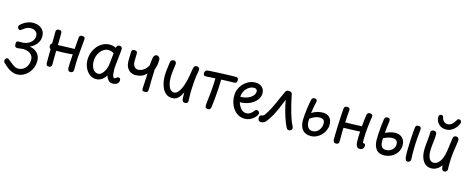

<svg xmlns="http://www.w3.org/2000/svg" viewBox="-65 -1695 6958 2843"><g transform="rotate(15 3414.5 -273.0)"><path d="M209 253Q175 253 143 241Q111 229 82 210Q53 191 29 169.5Q5 148 -13 129Q-20 118 -20.5 105Q-21 92 -12 79Q-2 61 9.5 59.5Q21 58 31 63Q53 78 74 95.5Q95 113 116 129Q137 145 159.5 155.5Q182 166 206 166Q250 166 285 143Q320 120 340 80Q360 40 360 -10Q360 -50 339.5 -77.5Q319 -105 284 -119.5Q249 -134 205 -134Q183 -134 160 -129.5Q137 -125 115 -125Q102 -125 93 -129.5Q84 -134 79.5 -146.5Q75 -159 75 -182Q75 -205 84 -214Q93 -223 114 -223Q127 -223 139 -223Q151 -223 157 -223Q206 -223 247.5 -241Q289 -259 315 -292Q341 -325 341 -370Q341 -401 326.5 -421Q312 -441 289 -451Q266 -461 238 -461Q207 -461 182.5 -450.5Q158 -440 139.5 -427Q121 -414 108.5 -403.5Q96 -393 89 -393Q83 -393 72.5 -395Q62 -397 54 -410Q47 -424 48.5 -438.5Q50 -453 58 -461Q79 -483 109 -502.5Q139 -522 175.5 -534.5Q212 -547 251 -547Q279 -547 310 -539.5Q341 -532 368.5 -513.5Q396 -495 413 -464Q430 -433 430 -385Q430 -341 411.5 -304Q393 -267 362 -239Q331 -211 291 -195Q342 -185 378 -161Q414 -137 433.5 -100.5Q453 -64 453 -15Q453 40 433.5 89Q414 138 380 174.5Q346 211 302 232Q258 253 209 253Z M968 15Q944 15 935 1Q926 -13 924 -32Q924 -55 925.5 -91Q927 -127 929.5 -171Q932 -215 935.5 -262.5Q939 -310 942.5 -356Q946 -402 949.5 -442Q953 -482 955 -510Q956 -530 968.5 -539Q981 -548 999 -548Q1020 -548 1032.5 -539Q1045 -530 1044 -509Q1040 -449 1032 -376Q1024 -303 1018.5 -217Q1013 -131 1014 -31Q1015 -10 1001.5 2.5Q988 15 968 15ZM640 20Q615 20 605.5 8Q596 -4 596 -23Q596 -104 596.5 -177Q597 -250 598 -312Q599 -374 599 -423.5Q599 -473 599 -506Q599 -526 611 -536Q623 -546 642 -547Q662 -548 674.5 -540.5Q687 -533 688 -510Q689 -491 688.5 -458.5Q688 -426 687 -385Q686 -344 685 -297.5Q684 -251 683.5 -203Q683 -155 682.5 -110Q682 -65 682 -26Q683 -5 671.5 7.5Q660 20 640 20ZM601 -237Q588 -241 581 -252Q574 -263 574 -276Q574 -285 575.5 -296Q577 -307 583.5 -314.5Q590 -322 604 -322Q625 -322 659.5 -323Q694 -324 736.5 -325.5Q779 -327 823 -328.5Q867 -330 907 -331Q947 -332 975 -332Q999 -332 1009.5 -321.5Q1020 -311 1020 -290Q1020 -272 1010 -263.5Q1000 -255 987 -253Q948 -248 903 -244Q858 -240 812 -238Q766 -236 724.5 -235.5Q683 -235 650.5 -235.5Q618 -236 601 -237Z M1166 -226Q1166 -286 1186 -340.5Q1206 -395 1242 -437.5Q1278 -480 1326 -504.5Q1374 -529 1429 -529Q1455 -529 1479 -523Q1503 -517 1524 -506Q1527 -528 1539 -538.5Q1551 -549 1570 -550Q1585 -551 1595 -544.5Q1605 -538 1609.5 -528Q1614 -518 1614 -507Q1614 -495 1610.5 -462Q1607 -429 1602 -380.5Q1597 -332 1590 -271Q1587 -246 1586 -224.5Q1585 -203 1585 -193Q1586 -151 1589.5 -123Q1593 -95 1600.5 -80.5Q1608 -66 1619 -66Q1633 -66 1640.5 -73Q1648 -80 1655.5 -86.5Q1663 -93 1677 -93Q1694 -93 1702 -84Q1710 -75 1710 -55Q1710 -41 1705 -29.5Q1700 -18 1690 -8Q1677 5 1657 11.5Q1637 18 1614 18Q1573 18 1548.5 -9.5Q1524 -37 1511 -78Q1492 -47 1468 -25.5Q1444 -4 1417 7Q1390 18 1361 18Q1303 18 1259 -17Q1215 -52 1190.5 -108Q1166 -164 1166 -226ZM1494 -225 1515 -419Q1496 -432 1475 -439Q1454 -446 1431 -446Q1392 -446 1360 -426.5Q1328 -407 1305.5 -375.5Q1283 -344 1271 -306.5Q1259 -269 1259 -234Q1259 -200 1266 -169.5Q1273 -139 1287.5 -116Q1302 -93 1322.5 -80Q1343 -67 1370 -67Q1398 -67 1423 -89.5Q1448 -112 1466.5 -148.5Q1485 -185 1494 -225Z M2108 13Q2089 12 2079.5 8Q2070 4 2067.5 -3Q2065 -10 2065 -18Q2065 -31 2066.5 -62Q2068 -93 2070.5 -131.5Q2073 -170 2074.5 -205Q2076 -240 2076 -261Q2039 -220 1997.5 -205.5Q1956 -191 1911 -191Q1859 -191 1824.5 -215.5Q1790 -240 1773 -279Q1756 -318 1756 -362Q1756 -406 1757.5 -440.5Q1759 -475 1759 -502Q1758 -527 1771.5 -536Q1785 -545 1801 -545Q1821 -545 1834 -536.5Q1847 -528 1847 -507Q1847 -495 1846.5 -473Q1846 -451 1845.5 -425.5Q1845 -400 1845 -377Q1845 -354 1853.5 -331Q1862 -308 1880 -293Q1898 -278 1926 -278Q1969 -278 2011 -307Q2053 -336 2078 -389Q2080 -421 2083 -450Q2086 -479 2091 -504Q2097 -533 2110.5 -544.5Q2124 -556 2144 -556Q2164 -556 2178.5 -539.5Q2193 -523 2193 -498Q2193 -468 2188 -430Q2183 -392 2165 -347Q2164 -332 2163 -306.5Q2162 -281 2161.5 -257Q2161 -233 2160 -221Q2158 -186 2158 -152Q2158 -118 2158 -87.5Q2158 -57 2156 -32Q2156 -9 2145 2.5Q2134 14 2108 13Z M2353 -504Q2355 -526 2368.5 -537.5Q2382 -549 2399 -549Q2427 -549 2436.5 -532Q2446 -515 2444 -504Q2438 -453 2430.5 -399Q2423 -345 2423 -291Q2423 -235 2435 -189Q2447 -143 2470.5 -116.5Q2494 -90 2528 -90Q2555 -90 2577.5 -111Q2600 -132 2618.5 -166Q2637 -200 2650.5 -240Q2664 -280 2673 -318Q2682 -356 2686 -385Q2688 -395 2691 -413.5Q2694 -432 2697.5 -452.5Q2701 -473 2704.5 -491Q2708 -509 2710 -519Q2714 -536 2726 -544.5Q2738 -553 2754 -553Q2766 -553 2777 -548Q2788 -543 2794 -533Q2798 -527 2799 -521Q2800 -515 2800 -508Q2800 -499 2796 -474Q2792 -449 2784 -410Q2781 -393 2778 -361.5Q2775 -330 2772.5 -291.5Q2770 -253 2768 -213Q2766 -173 2766 -139Q2766 -108 2767.5 -80Q2769 -52 2770 -23Q2771 -3 2756.5 7Q2742 17 2725 17Q2704 17 2693.5 6.5Q2683 -4 2679.5 -21Q2676 -38 2676 -57Q2676 -63 2676 -84.5Q2676 -106 2676 -132Q2662 -103 2642.5 -73Q2623 -43 2593.5 -23Q2564 -3 2521 -3Q2469 -3 2433 -29Q2397 -55 2374.5 -97.5Q2352 -140 2342 -191Q2332 -242 2332 -291Q2332 -346 2340 -400Q2348 -454 2353 -504Z M3068 -486Q3068 -509 3080 -521.5Q3092 -534 3112 -534Q3138 -534 3146.5 -523.5Q3155 -513 3154 -487Q3154 -402 3149 -318Q3144 -234 3137 -159.5Q3130 -85 3122 -28Q3119 -4 3108 7Q3097 18 3079 18Q3057 18 3045 7.5Q3033 -3 3033 -28Q3033 -47 3037.5 -83Q3042 -119 3048.5 -174Q3055 -229 3060.5 -306.5Q3066 -384 3068 -486ZM2923 -442Q2901 -441 2892 -451Q2883 -461 2883 -480Q2883 -504 2894 -517Q2905 -530 2922 -532Q2938 -534 2978.5 -536.5Q3019 -539 3072.5 -541.5Q3126 -544 3181 -546Q3236 -548 3283 -549.5Q3330 -551 3356 -551Q3376 -551 3385 -540Q3394 -529 3394 -508Q3394 -483 3381 -471.5Q3368 -460 3344 -461Q3316 -461 3272 -460Q3228 -459 3177 -456.5Q3126 -454 3076.5 -451Q3027 -448 2986.5 -446Q2946 -444 2923 -442Z M3402 -279Q3402 -332 3422.5 -380Q3443 -428 3479 -465Q3515 -502 3561.5 -523.5Q3608 -545 3660 -545Q3721 -545 3759.5 -509.5Q3798 -474 3798 -418Q3798 -360 3760 -311.5Q3722 -263 3656 -233.5Q3590 -204 3506 -203Q3521 -160 3541 -130Q3561 -100 3586 -85Q3611 -70 3640 -70Q3670 -70 3695 -84.5Q3720 -99 3743 -129Q3754 -144 3763.5 -150Q3773 -156 3783 -156Q3801 -156 3812.5 -144Q3824 -132 3824 -115Q3824 -102 3813.5 -84.5Q3803 -67 3783 -47Q3752 -17 3715 -1Q3678 15 3638 15Q3570 15 3516.5 -23.5Q3463 -62 3432.5 -128.5Q3402 -195 3402 -279ZM3493 -283Q3537 -283 3576 -293.5Q3615 -304 3644.5 -323Q3674 -342 3691 -367Q3708 -392 3708 -420Q3708 -439 3694 -451.5Q3680 -464 3659 -464Q3617 -464 3579.5 -439.5Q3542 -415 3518.5 -374Q3495 -333 3493 -283Z M4355 -61Q4362 -46 4362 -39Q4362 -32 4362 -28Q4362 -19 4355.5 -10Q4349 -1 4339 4.5Q4329 10 4317 10Q4297 10 4288.5 0.5Q4280 -9 4271 -26Q4258 -52 4244 -87.5Q4230 -123 4216.5 -164Q4203 -205 4191 -248.5Q4179 -292 4170 -334.5Q4161 -377 4155 -414Q4125 -340 4097 -275Q4069 -210 4039.5 -155.5Q4010 -101 3976 -56Q3959 -28 3935.5 -13.5Q3912 1 3884 1Q3865 1 3854.5 -8Q3844 -17 3840.5 -30.5Q3837 -44 3837 -56Q3837 -72 3842 -81Q3847 -90 3855 -94Q3863 -98 3872 -98Q3883 -98 3897.5 -107Q3912 -116 3922 -135Q3955 -182 3982.5 -235Q4010 -288 4033.5 -341Q4057 -394 4077 -441Q4097 -488 4115 -523Q4120 -536 4132 -544.5Q4144 -553 4164 -553Q4187 -553 4202 -544.5Q4217 -536 4220 -514Q4231 -456 4246.5 -390.5Q4262 -325 4280 -262Q4298 -199 4317.5 -146Q4337 -93 4355 -61Z M4649 9Q4562 9 4520 -44.5Q4478 -98 4478 -192Q4478 -225 4482.5 -271Q4487 -317 4493 -364Q4499 -411 4506 -449Q4513 -487 4517 -505Q4522 -528 4533 -537Q4544 -546 4562 -546Q4583 -546 4593.5 -535Q4604 -524 4602 -503Q4598 -484 4591.5 -458Q4585 -432 4579.5 -398Q4574 -364 4569 -322Q4604 -345 4645.5 -359Q4687 -373 4739 -373Q4800 -373 4839 -336Q4878 -299 4878 -222Q4878 -180 4860 -138.5Q4842 -97 4810.5 -64Q4779 -31 4737.5 -11Q4696 9 4649 9ZM4656 -68Q4688 -68 4713 -82Q4738 -96 4754.5 -118Q4771 -140 4779.5 -165.5Q4788 -191 4788 -213Q4788 -258 4767.5 -274Q4747 -290 4710 -290Q4681 -290 4654 -281Q4627 -272 4604.5 -259Q4582 -246 4564 -234Q4563 -224 4562.5 -213Q4562 -202 4562 -191Q4562 -133 4587 -100.5Q4612 -68 4656 -68Z M5399 5Q5380 5 5366.5 -4.5Q5353 -14 5345 -36.5Q5337 -59 5336 -99Q5335 -130 5336.5 -171.5Q5338 -213 5341 -259Q5344 -305 5348 -351Q5352 -397 5357 -437.5Q5362 -478 5367 -508Q5371 -526 5382 -535Q5393 -544 5409 -544Q5423 -544 5434 -539.5Q5445 -535 5451 -526Q5457 -517 5454 -502Q5450 -475 5444 -433Q5438 -391 5433 -341Q5428 -291 5424.5 -238.5Q5421 -186 5421 -138Q5421 -127 5422 -114Q5423 -101 5425 -92Q5448 -93 5456 -84Q5464 -75 5464 -55Q5464 -31 5447.5 -13Q5431 5 5399 5ZM5039 20Q5015 20 5006 6Q4997 -8 4995 -27Q4995 -54 4995.5 -98Q4996 -142 4998 -195.5Q5000 -249 5002.5 -305Q5005 -361 5008 -414Q5011 -467 5015 -510Q5017 -530 5029.5 -539Q5042 -548 5060 -548Q5081 -548 5093.5 -539Q5106 -530 5105 -509Q5102 -475 5098 -423Q5094 -371 5090.5 -306Q5087 -241 5085.5 -168.5Q5084 -96 5085 -21Q5086 0 5072.5 10Q5059 20 5039 20ZM5054 -235Q5035 -235 5027 -241Q5019 -247 5017.5 -256Q5016 -265 5016 -274Q5016 -284 5019 -294Q5022 -304 5028 -311.5Q5034 -319 5042 -319Q5056 -319 5089 -319Q5122 -319 5169 -320Q5216 -321 5271.5 -323.5Q5327 -326 5384 -329Q5400 -330 5410 -319Q5420 -308 5420 -291Q5420 -270 5410.5 -260Q5401 -250 5383 -248Q5350 -245 5308.5 -242.5Q5267 -240 5222 -238.5Q5177 -237 5133.5 -236Q5090 -235 5054 -235Z M5766 4Q5687 4 5647.5 -49.5Q5608 -103 5608 -197Q5608 -236 5610.5 -283Q5613 -330 5617.5 -375.5Q5622 -421 5626.5 -458Q5631 -495 5634 -513Q5639 -536 5651 -543.5Q5663 -551 5682 -551Q5702 -551 5712 -539.5Q5722 -528 5720 -504Q5716 -476 5710 -429.5Q5704 -383 5699 -320Q5734 -337 5773 -349Q5812 -361 5850 -361Q5899 -361 5932.5 -342Q5966 -323 5983.5 -289Q6001 -255 6001 -210Q6001 -149 5969 -100.5Q5937 -52 5884 -24Q5831 4 5766 4ZM5776 -80Q5816 -80 5846.5 -97Q5877 -114 5894 -140.5Q5911 -167 5911 -195Q5911 -239 5890.5 -257.5Q5870 -276 5828 -276Q5791 -276 5755.5 -263.5Q5720 -251 5694 -237Q5693 -226 5692.5 -215Q5692 -204 5692 -196Q5692 -138 5712.5 -109Q5733 -80 5776 -80ZM6135 4Q6124 4 6115.5 -1Q6107 -6 6100.5 -20Q6094 -34 6091 -60Q6088 -86 6088 -129Q6088 -147 6089 -180.5Q6090 -214 6091.5 -256Q6093 -298 6095.5 -343.5Q6098 -389 6101 -431.5Q6104 -474 6108 -507Q6110 -530 6121 -540Q6132 -550 6152 -550Q6178 -550 6188 -538.5Q6198 -527 6196 -502Q6189 -436 6183 -358Q6177 -280 6176 -194Q6175 -145 6176.5 -107.5Q6178 -70 6179 -48Q6181 -23 6167 -9.5Q6153 4 6135 4Z M6346 -497Q6346 -520 6360 -530.5Q6374 -541 6391 -541Q6403 -541 6413.5 -536.5Q6424 -532 6430.5 -522.5Q6437 -513 6437 -497Q6438 -454 6433 -410Q6428 -366 6423 -322.5Q6418 -279 6418 -236Q6418 -180 6430.5 -145.5Q6443 -111 6463.5 -95.5Q6484 -80 6507 -80Q6535 -80 6557.5 -93.5Q6580 -107 6597.5 -129.5Q6615 -152 6627 -179.5Q6639 -207 6647 -235Q6655 -263 6658 -287Q6665 -332 6670 -371Q6675 -410 6679.5 -444Q6684 -478 6689 -508Q6691 -525 6704 -534Q6717 -543 6732 -543Q6755 -543 6767 -529Q6779 -515 6779 -497Q6779 -492 6776 -469.5Q6773 -447 6767.5 -407.5Q6762 -368 6753 -311Q6746 -263 6743 -213Q6740 -163 6740 -114Q6740 -98 6740.5 -78Q6741 -58 6742 -41Q6743 -22 6729.5 -9Q6716 4 6696 4Q6679 4 6669 -5.5Q6659 -15 6654.5 -34Q6650 -53 6648 -79Q6622 -39 6583 -15Q6544 9 6496 9Q6442 9 6404.5 -21.5Q6367 -52 6347.5 -105Q6328 -158 6328 -226Q6328 -272 6332.5 -318.5Q6337 -365 6342 -410.5Q6347 -456 6346 -497ZM6558 -603Q6516 -603 6486.5 -617.5Q6457 -632 6438 -654.5Q6419 -677 6410 -703Q6401 -729 6401 -752Q6401 -769 6411 -781.5Q6421 -794 6437 -794Q6449 -794 6458.5 -789.5Q6468 -785 6471 -771Q6477 -742 6490 -723Q6503 -704 6521 -694.5Q6539 -685 6560 -685Q6589 -685 6611 -698.5Q6633 -712 6650 -734Q6667 -756 6680 -779Q6686 -791 6693.5 -795Q6701 -799 6708 -799Q6725 -799 6736.5 -787.5Q6748 -776 6748 -762Q6748 -749 6735 -723Q6722 -697 6698 -669.5Q6674 -642 6638.5 -622.5Q6603 -603 6558 -603Z"/></g></svg>

Font: Playpen Sans
Style: Regular
Weight: 400
Designer: Laura Meseguer, Veronika Burian, José Scaglione, Kostas Bartsokas, Vera Evstafieva, Tom Grace, Yorlmar Campos
Foundry: TypeTogether
Version: Version 2.000